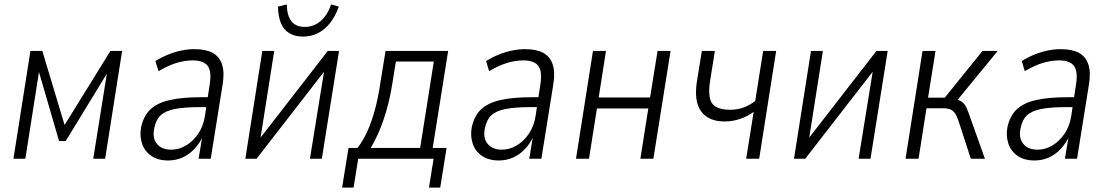

<svg xmlns="http://www.w3.org/2000/svg" viewBox="-20 -720 5022 871"><path d="M41 0 118 -489H172L273 -153L481 -489H534L457 0H403L470 -419H485L278 -80H248L149 -420H161L95 0Z M743 8Q696 8 665.5 -13.5Q635 -35 624 -70Q613 -105 620 -142Q631 -194 662 -223.5Q693 -253 749.5 -266Q806 -279 894 -279H933L926 -234H886Q816 -234 773 -225.5Q730 -217 708.5 -196.5Q687 -176 680 -139Q670 -95 691.5 -68Q713 -41 757 -41Q791 -41 823 -59.5Q855 -78 879 -113Q903 -148 910 -196L931 -335Q941 -395 922.5 -420.5Q904 -446 854 -446Q820 -446 782 -435Q744 -424 699 -397L685 -443Q714 -461 744 -473Q774 -485 804 -491Q834 -497 862 -497Q913 -497 944 -480.5Q975 -464 987 -428.5Q999 -393 990 -337L936 0H881L899 -110H904Q887 -71 862 -44.5Q837 -18 807 -5Q777 8 743 8Z M1093 0 1170 -489H1224L1156 -57H1132L1467 -489H1518L1440 0H1386L1456 -432H1479L1144 0ZM1354 -554Q1317 -554 1291.5 -570Q1266 -586 1254 -616Q1242 -646 1241 -690L1281 -700Q1282 -649 1302 -623.5Q1322 -598 1363 -598Q1403 -598 1434 -624Q1465 -650 1482 -700L1517 -690Q1502 -647 1478 -616.5Q1454 -586 1423 -570Q1392 -554 1354 -554Z M1532 131 1561 -49H1602Q1630 -86 1649 -130Q1668 -174 1682 -226.5Q1696 -279 1705 -341L1729 -489H2013L1943 -49H2006L1977 131H1926L1947 0H1605L1584 131ZM1662 -49H1886L1948 -441H1776L1759 -336Q1746 -254 1721 -180Q1696 -106 1662 -49Z M2243 8Q2196 8 2165.5 -13.5Q2135 -35 2124 -70Q2113 -105 2120 -142Q2131 -194 2162 -223.5Q2193 -253 2249.5 -266Q2306 -279 2394 -279H2433L2426 -234H2386Q2316 -234 2273 -225.5Q2230 -217 2208.5 -196.5Q2187 -176 2180 -139Q2170 -95 2191.5 -68Q2213 -41 2257 -41Q2291 -41 2323 -59.5Q2355 -78 2379 -113Q2403 -148 2410 -196L2431 -335Q2441 -395 2422.5 -420.5Q2404 -446 2354 -446Q2320 -446 2282 -435Q2244 -424 2199 -397L2185 -443Q2214 -461 2244 -473Q2274 -485 2304 -491Q2334 -497 2362 -497Q2413 -497 2444 -480.5Q2475 -464 2487 -428.5Q2499 -393 2490 -337L2436 0H2381L2399 -110H2404Q2387 -71 2362 -44.5Q2337 -18 2307 -5Q2277 8 2243 8Z M2593 0 2670 -489H2729L2696 -278H2929L2963 -489H3022L2944 0H2885L2921 -228H2688L2652 0Z M3365 0 3399 -213Q3372 -192 3337.5 -180.5Q3303 -169 3267 -169Q3194 -169 3160.5 -215Q3127 -261 3142 -354L3164 -489H3223L3202 -357Q3194 -309 3199.5 -279Q3205 -249 3227.5 -235.5Q3250 -222 3293 -222Q3325 -222 3352.5 -232Q3380 -242 3406 -262L3442 -489H3501L3424 0Z M3582 0 3659 -489H3713L3645 -57H3621L3956 -489H4007L3929 0H3875L3945 -432H3968L3633 0Z M4088 0 4165 -489H4224L4190 -277H4266L4437 -489H4506L4315 -256L4304 -272Q4332 -267 4344.5 -257.5Q4357 -248 4365.5 -229Q4374 -210 4386 -174L4448 0H4384L4333 -157Q4325 -183 4317 -198.5Q4309 -214 4295.5 -221.5Q4282 -229 4255 -229H4183L4147 0Z M4673 8Q4626 8 4595.5 -13.5Q4565 -35 4554 -70Q4543 -105 4550 -142Q4561 -194 4592 -223.5Q4623 -253 4679.5 -266Q4736 -279 4824 -279H4863L4856 -234H4816Q4746 -234 4703 -225.5Q4660 -217 4638.5 -196.5Q4617 -176 4610 -139Q4600 -95 4621.5 -68Q4643 -41 4687 -41Q4721 -41 4753 -59.5Q4785 -78 4809 -113Q4833 -148 4840 -196L4861 -335Q4871 -395 4852.5 -420.5Q4834 -446 4784 -446Q4750 -446 4712 -435Q4674 -424 4629 -397L4615 -443Q4644 -461 4674 -473Q4704 -485 4734 -491Q4764 -497 4792 -497Q4843 -497 4874 -480.5Q4905 -464 4917 -428.5Q4929 -393 4920 -337L4866 0H4811L4829 -110H4834Q4817 -71 4792 -44.5Q4767 -18 4737 -5Q4707 8 4673 8Z"/></svg>

Font: Nunito Sans 10pt Condensed Light
Style: Italic
Weight: 300
Width: 3
Italic angle: -9°
Designer: Vernon Adams
Foundry: Vernon Adams
Version: Version 3.101;gftools[0.9.27]